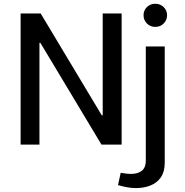

<svg xmlns="http://www.w3.org/2000/svg" viewBox="-20 -757 966 1005"><path d="M731.4 -677.2Q731.4 -702.6 749 -720Q766.6 -737.3 793 -737.3Q818.8 -737.3 836.7 -720Q854.5 -702.6 854.5 -677.2Q854.5 -651.9 836.7 -634Q818.8 -616.2 793 -616.2Q766.6 -616.2 749 -634Q731.4 -651.9 731.4 -677.2ZM597.7 211.9 611.8 147.5Q622.1 149.4 637.5 151.4Q652.8 153.3 666.5 153.3Q702.1 153.3 722.7 136.5Q743.2 119.6 743.2 84V-513.7H842.3V94.7Q842.3 142.1 821.8 171.4Q801.3 200.7 767.1 214.1Q732.9 227.5 691.4 227.5Q667.5 227.5 643.3 222.9Q619.1 218.3 597.7 211.9ZM517.6 -686.5H616.7V0H511.2L191.4 -532.7H186.5V0H87.9V-686.5H192.9L512.7 -153.3H517.6Z"/></svg>

Font: Estedad-FD Medium
Style: Regular
Weight: 500
Designer: Amin Abedi
Version: Version 7.3